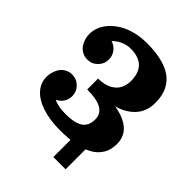

<svg xmlns="http://www.w3.org/2000/svg" viewBox="-211 -730 974 974"><g transform="rotate(45 276.5 -242.5)"><path d="M341.8 -24.4H429.7V129.4H341.8ZM145 -85Q175 -68.4 230.5 -68.4Q261.2 -68.4 283.6 -72.5Q305.9 -76.7 323 -86.5Q340.1 -96.4 348.8 -113.8Q357.4 -131.1 357.4 -156.2Q357.4 -194.6 324.7 -214.5Q292 -234.4 220.7 -234.4V-312.5Q244.4 -312.5 263.9 -317Q283.4 -321.5 297 -329.5Q310.5 -337.4 320.7 -347.7Q330.8 -357.9 336.5 -370.2Q342.3 -382.6 345 -394.8Q347.7 -407 347.7 -419.9Q347.7 -537.1 230.5 -537.1Q203.6 -537.1 178 -525.8Q152.3 -514.4 135 -495.1Q159.7 -488 175.5 -467.3Q191.4 -446.5 191.4 -419.9Q191.4 -387.5 168.6 -364.6Q145.8 -341.8 113.3 -341.8Q90.6 -341.8 71.9 -353.6Q53.2 -365.5 43.5 -385Q29.3 -411.4 29.3 -441.9Q29.3 -467.8 39.8 -492.9Q50.3 -518.1 71 -540Q91.8 -562 120.2 -578.9Q148.7 -595.7 187.4 -605.5Q226.1 -615.2 269.5 -615.2Q324 -615.2 366.1 -606.1Q408.2 -596.9 435.8 -580.9Q463.4 -564.9 481.1 -541.3Q498.8 -517.6 506.2 -490.4Q513.7 -463.1 513.7 -429.7Q513.7 -403.1 506.2 -380.2Q498.8 -357.4 486.5 -340.7Q474.1 -324 456.8 -310.5Q439.5 -297.1 421.1 -288.5Q402.8 -279.8 381.8 -273.9Q407 -270 428.1 -263.1Q449.2 -256.1 467 -245.4Q484.9 -234.6 497.2 -220.6Q509.5 -206.5 516.5 -187.7Q523.4 -168.9 523.4 -146.5Q523.4 -118.9 515.9 -96.3Q508.3 -73.7 490.1 -53.6Q471.9 -33.4 443.4 -19.8Q414.8 -6.1 370.7 1.8Q326.7 9.8 269.5 9.8Q195.8 9.8 141.2 -8.3Q86.7 -26.4 58 -58.8Q29.3 -91.3 29.3 -134.3Q29.3 -164.8 43.5 -191.2Q53.2 -210.7 71.9 -222.5Q90.6 -234.4 113.3 -234.4Q145.8 -234.4 168.6 -211.5Q191.4 -188.7 191.4 -156.2Q191.4 -132.6 178.7 -113.3Q166 -94 145 -85Z"/></g></svg>

Font: Orelega One
Style: Regular
Weight: 400
Version: Version 1.1 ; ttfautohint (v1.8.3)